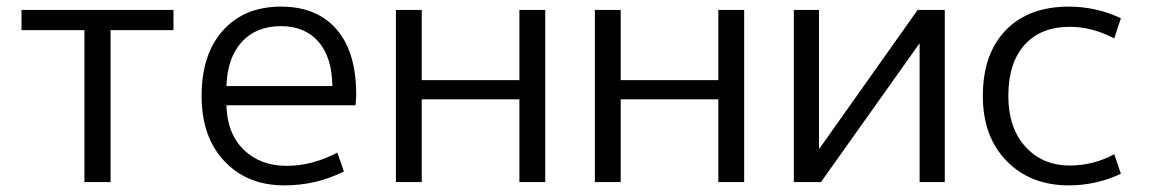

<svg xmlns="http://www.w3.org/2000/svg" viewBox="-20 -550 3471 580"><path d="M504 -459H314V0H235V-459H45V-520H504Z M664 -290H984Q983 -377 942 -424Q901 -471 829 -471Q754 -471 710.5 -423.5Q667 -376 664 -290ZM664 -232Q666 -147 716 -98Q766 -49 846 -49Q923 -49 999 -89L1019 -32Q935 10 839 10Q727 10 658 -63Q589 -136 589 -260Q589 -386 653.5 -458Q718 -530 829 -530Q937 -530 996.5 -461.5Q1056 -393 1056 -265Q1056 -252 1054 -232Z M1254 -250V0H1176V-520H1254V-308H1549V-520H1627V0H1549V-250Z M1855 -250V0H1777V-520H1855V-308H2150V-520H2228V0H2150V-250Z M2454 -102H2456L2752 -520H2834V0H2758V-418H2757L2460 0H2378V-520H2454Z M3212 -469Q3124 -469 3075 -414.5Q3026 -360 3026 -260Q3026 -164 3077.5 -107Q3129 -50 3212 -50Q3282 -50 3346 -84L3366 -25Q3291 10 3209 10Q3093 10 3021 -63.5Q2949 -137 2949 -260Q2949 -387 3018 -458.5Q3087 -530 3209 -530Q3291 -530 3366 -495L3346 -434Q3279 -469 3212 -469Z"/></svg>

Font: Mplus 1p
Style: Regular
Weight: 400
Version: Version 1.061